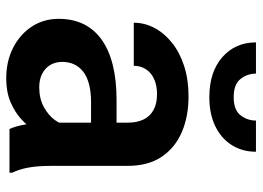

<svg xmlns="http://www.w3.org/2000/svg" viewBox="-126 -654 790 577"><g transform="rotate(90 268.5 -366.0)"><path d="M349.1 -112.3V-356Q349.1 -382.8 339.8 -402.3Q330.6 -421.9 311.5 -432.6Q292.5 -443.4 263.2 -443.4Q237.3 -443.4 218 -434.6Q198.7 -425.8 188.5 -409.9Q178.2 -394 178.2 -373.5H48.8Q48.8 -406.2 64.5 -435.8Q80.1 -465.3 109.1 -488.5Q138.2 -511.7 179 -524.9Q219.7 -538.1 270.5 -538.1Q330.6 -538.1 377.7 -517.8Q424.8 -497.6 451.9 -457Q479 -416.5 479 -355V-124.5Q479 -85 484.1 -56.9Q489.3 -28.8 499.5 -8.3V0H368.2Q358.9 -20 354 -51Q349.1 -82 349.1 -112.3ZM367.2 -321.8 368.2 -245.1H286.6Q256.3 -245.1 233.4 -239Q210.4 -232.9 195.8 -221.4Q181.2 -210 173.8 -194.1Q166.5 -178.2 166.5 -158.2Q166.5 -138.7 175.5 -123Q184.6 -107.4 201.9 -98.4Q219.2 -89.4 242.7 -89.4Q276.9 -89.4 302.2 -103.3Q327.6 -117.2 341.8 -137.2Q356 -157.2 356.9 -175.3L394 -119.6Q387.2 -99.6 373.5 -77.1Q359.9 -54.7 338.4 -35.2Q316.9 -15.6 286.6 -2.9Q256.3 9.8 216.3 9.8Q165 9.8 124.5 -10.7Q84 -31.2 60.5 -66.9Q37.1 -102.5 37.1 -147.9Q37.1 -189.9 52.7 -222.2Q68.4 -254.4 99.1 -276.6Q129.9 -298.8 175.5 -310.3Q221.2 -321.8 280.3 -321.8ZM342.8 -740.7H436.5Q436.5 -699.7 416.5 -668Q396.5 -636.2 359.6 -618.4Q322.8 -600.6 272.5 -600.6Q196.8 -600.6 152.3 -639.6Q107.9 -678.7 107.9 -740.7H201.7Q201.7 -714.8 217.8 -694.3Q233.9 -673.8 272.5 -673.8Q311 -673.8 326.9 -694.3Q342.8 -714.8 342.8 -740.7Z"/></g></svg>

Font: Roboto SemiBold
Style: Regular
Weight: 600
Designer: Christian Robertson
Foundry: Google
Version: Version 3.009; 2024